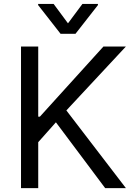

<svg xmlns="http://www.w3.org/2000/svg" viewBox="-20 -966 692 986"><path d="M87.9 0V-727.1H176.3V-366.7H184.6L511.2 -727.1H626.5L320.8 -398.9L626.5 0H520L267.1 -337.9L176.3 -235.8V0ZM255.4 -945.8 329.1 -846.2 403.3 -945.8H482.9V-939.9L367.7 -792.5H291L175.8 -939.9V-945.8Z"/></svg>

Font: Sahel VF Regular
Style: Regular
Weight: 400
Foundry: Saber Rastikerdar (saber.rastikerdar@gmail.com)
Version: Version 3.4.0